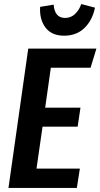

<svg xmlns="http://www.w3.org/2000/svg" viewBox="-20 -932 498 952"><path d="M458 -691 429 -596H232L204 -398H379L365 -304H191L161 -96H376L361 0H22L120 -691ZM179 -898 246 -909Q251 -843 303 -843Q331 -843 351.5 -862Q372 -881 383 -912L451 -894Q438 -831 398.5 -793Q359 -755 298 -755Q236 -755 205.5 -795.5Q175 -836 179 -898Z"/></svg>

Font: Fira Sans Extra Condensed Medium
Style: Italic
Weight: 500
Width: 3
Italic angle: -8°
Designer: Carrois Corporate & Edenspiekermann AG
Foundry: Carrois Corporate GbR & Edenspiekermann AG
Version: Version 4.203